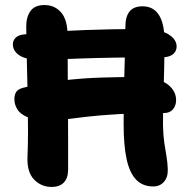

<svg xmlns="http://www.w3.org/2000/svg" viewBox="-20 -729 759 761"><path d="M143 -492Q83 -492 57 -509.5Q31 -527 31 -553Q31 -569 42.5 -580Q54 -591 79 -593Q208 -606 319 -610Q430 -614 530 -614Q614 -614 647 -593.5Q680 -573 680 -545Q680 -525 665 -513.5Q650 -502 624 -502Q511 -502 430.5 -500.5Q350 -499 295.5 -497Q241 -495 205 -493.5Q169 -492 143 -492ZM587 10Q546 10 520 -16.5Q494 -43 482 -97.5Q470 -152 470 -237Q470 -331 472 -403Q474 -475 475.5 -529.5Q477 -584 477 -624Q477 -663 493.5 -683.5Q510 -704 545 -704Q588 -704 610 -669.5Q632 -635 632 -566Q632 -511 630.5 -450.5Q629 -390 627.5 -333.5Q626 -277 626 -233Q627 -193 631 -164.5Q635 -136 639.5 -111.5Q644 -87 645 -58Q646 -27 630 -8.5Q614 10 587 10ZM185 12Q143 12 114.5 -18Q86 -48 89 -110Q91 -155 91 -210.5Q91 -266 90 -325.5Q89 -385 87.5 -441.5Q86 -498 85 -545.5Q84 -593 84 -624Q84 -662 101 -685.5Q118 -709 156 -709Q197 -709 222.5 -679.5Q248 -650 248 -586Q248 -511 248.5 -437.5Q249 -364 249.5 -295.5Q250 -227 250 -167Q250 -107 250 -58Q250 -23 233 -5.5Q216 12 185 12ZM178 -251Q124 -251 93 -263Q62 -275 49.5 -294.5Q37 -314 37 -336Q37 -352 43.5 -363.5Q50 -375 71 -381Q147 -400 224.5 -409.5Q302 -419 380 -421.5Q458 -424 536 -424Q582 -424 613.5 -411.5Q645 -399 661.5 -378.5Q678 -358 678 -333Q678 -310 665.5 -295.5Q653 -281 630 -281Q523 -281 447.5 -276.5Q372 -272 321 -266Q270 -260 236 -255.5Q202 -251 178 -251Z"/></svg>

Font: Shantell Sans
Style: Bold
Weight: 700
Designer: Stephen Nixon, Anya Danilova, Shantell Martin
Foundry: Arrow Type
Version: Version 1.011;[c5ecc13dd]